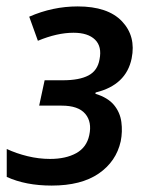

<svg xmlns="http://www.w3.org/2000/svg" viewBox="-20 -568 461 598"><path d="M141 10Q60 10 1 -17V-104Q31 -90 66 -81.5Q101 -73 136 -73Q185 -73 217.5 -91Q250 -109 258 -147Q267 -188 245.5 -213.5Q224 -239 172 -239H102L119 -318H176Q227 -318 255.5 -333Q284 -348 290 -383Q298 -423 276 -444.5Q254 -466 209 -466Q158 -466 98 -441L71 -516Q144 -548 222 -548Q316 -548 360 -501.5Q404 -455 390 -386Q373 -303 278 -280L277 -276Q316 -264 335 -241Q354 -218 358 -188Q362 -158 356 -128Q342 -65 287.5 -27.5Q233 10 141 10Z"/></svg>

Font: Noto Sans SemiCondensed Medium
Style: Italic
Weight: 500
Width: 4
Italic angle: -12°
Designer: Monotype Design Team
Foundry: Monotype Imaging Inc.
Version: Version 2.013; ttfautohint (v1.8.4.7-5d5b)